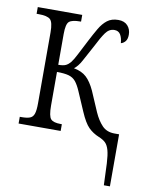

<svg xmlns="http://www.w3.org/2000/svg" viewBox="-85 -602 662 872"><g transform="rotate(10 246.5 -166.5)"><path d="M455 209Q453 147 451 108.5Q449 70 443 48.5Q437 27 426 16Q415 5 395 -3Q366 -15 346 -35Q326 -55 305 -104L267 -192Q255 -220 242.5 -235Q230 -250 210 -255.5Q190 -261 156 -261V-106Q156 -57 168 -44Q180 -31 214 -31H219V0H25V-31H33Q57 -31 71 -36Q85 -41 90.5 -57Q96 -73 96 -106V-433Q96 -480 82 -492.5Q68 -505 29 -505H19V-536H224V-505H220Q183 -505 169.5 -493.5Q156 -482 156 -436V-294Q180 -294 191.5 -300Q203 -306 212 -317Q223 -331 237 -359Q251 -387 271 -425Q288 -458 303.5 -484.5Q319 -511 339 -526.5Q359 -542 390 -542Q418 -542 433 -525.5Q448 -509 448 -484Q448 -464 439.5 -453.5Q431 -443 419 -440Q417 -465 408 -479.5Q399 -494 380 -494Q356 -494 339.5 -471Q323 -448 301 -404Q278 -362 262.5 -333Q247 -304 229 -291Q266 -284 287.5 -264Q309 -244 327 -205L367 -112Q383 -76 404.5 -53.5Q426 -31 462 -31H483V209Z"/></g></svg>

Font: Noto Serif ExtraCondensed Light
Style: Regular
Weight: 300
Width: 2
Designer: Monotype Design Team
Foundry: Monotype Imaging Inc.
Version: Version 2.014; ttfautohint (v1.8.4.7-5d5b)